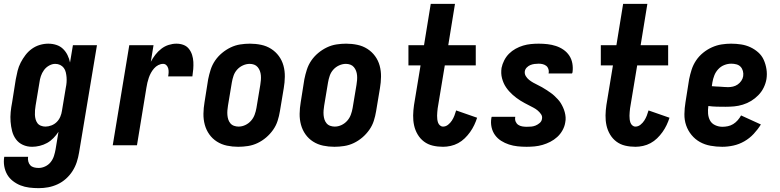

<svg xmlns="http://www.w3.org/2000/svg" viewBox="-32 -755 4052 998"><path d="M169 223Q144 223 120 220Q96 217 74.5 208.5Q53 200 34.5 185.5Q16 171 5 151.5Q-6 132 -10 108.5Q-14 85 -10 60H114Q112 72 115 84Q118 96 125.5 104Q133 112 144.5 115Q156 118 169 118Q186 118 203 110Q220 102 231.5 87.5Q243 73 248.5 55.5Q254 38 257 21L272 -70Q261 -53 246 -37.5Q231 -22 213 -12Q195 -2 174.5 3Q154 8 135 8Q109 8 87 -2Q65 -12 51 -31Q37 -50 31 -73.5Q25 -97 23 -122Q21 -147 23.5 -172.5Q26 -198 31 -223L50 -343Q54 -365 59.5 -387Q65 -409 75.5 -429.5Q86 -450 100.5 -469Q115 -488 134 -501.5Q153 -515 175 -521.5Q197 -528 219 -528Q241 -528 261 -521.5Q281 -515 295.5 -501Q310 -487 319 -468.5Q328 -450 332 -430L347 -520H472L379 38Q375 63 367 87.5Q359 112 345 134Q331 156 311 174Q291 192 267 203Q243 214 218.5 218.5Q194 223 169 223ZM204 -97Q219 -97 235 -103Q251 -109 263 -121Q275 -133 281.5 -148.5Q288 -164 290 -179L310 -299Q313 -313 314 -326.5Q315 -340 314 -353Q313 -366 310 -379Q307 -392 299.5 -402Q292 -412 280.5 -417.5Q269 -423 255 -423Q239 -423 223 -414Q207 -405 196.5 -390.5Q186 -376 180.5 -359.5Q175 -343 173 -326L153 -206Q151 -194 150 -182Q149 -170 149.5 -158Q150 -146 153 -135Q156 -124 162.5 -115Q169 -106 180.5 -101.5Q192 -97 204 -97Z M554 0 640 -520H766L752 -434Q762 -453 775.5 -470.5Q789 -488 806.5 -501.5Q824 -515 844.5 -521.5Q865 -528 885 -528Q905 -528 922 -521.5Q939 -515 950 -501Q961 -487 966.5 -469.5Q972 -452 973 -433.5Q974 -415 972.5 -396Q971 -377 968 -358H842Q844 -368 844.5 -378.5Q845 -389 842.5 -399Q840 -409 833 -416Q826 -423 816 -423Q803 -423 790.5 -416.5Q778 -410 768.5 -399Q759 -388 752.5 -376Q746 -364 741.5 -351Q737 -338 734 -325Q731 -312 729 -299L680 0Z M1206 8Q1176 8 1147.5 2Q1119 -4 1095.5 -19Q1072 -34 1056 -56.5Q1040 -79 1032.5 -106.5Q1025 -134 1025.5 -164Q1026 -194 1031 -223L1050 -343Q1055 -368 1063 -393Q1071 -418 1086 -440Q1101 -462 1122 -479.5Q1143 -497 1167 -508.5Q1191 -520 1216.5 -524Q1242 -528 1267 -528Q1297 -528 1325.5 -522Q1354 -516 1377.5 -501Q1401 -486 1417.5 -463.5Q1434 -441 1441.5 -413.5Q1449 -386 1448.5 -356Q1448 -326 1443 -297L1423 -177Q1419 -152 1411 -127Q1403 -102 1387.5 -80Q1372 -58 1351.5 -40.5Q1331 -23 1307 -11.5Q1283 0 1257 4Q1231 8 1206 8ZM1208 -97Q1226 -97 1243 -105Q1260 -113 1272.5 -127Q1285 -141 1291.5 -158.5Q1298 -176 1301 -194L1321 -314Q1323 -326 1324 -338.5Q1325 -351 1324 -363Q1323 -375 1319 -386Q1315 -397 1307.5 -406Q1300 -415 1289 -419Q1278 -423 1266 -423Q1248 -423 1230.5 -415Q1213 -407 1200.5 -393Q1188 -379 1182 -361.5Q1176 -344 1173 -326L1153 -206Q1151 -194 1150 -181.5Q1149 -169 1150 -157Q1151 -145 1154.5 -134Q1158 -123 1165.5 -114Q1173 -105 1184.5 -101Q1196 -97 1208 -97Z M1706 8Q1676 8 1647.5 2Q1619 -4 1595.5 -19Q1572 -34 1556 -56.5Q1540 -79 1532.5 -106.5Q1525 -134 1525.5 -164Q1526 -194 1531 -223L1550 -343Q1555 -368 1563 -393Q1571 -418 1586 -440Q1601 -462 1622 -479.5Q1643 -497 1667 -508.5Q1691 -520 1716.5 -524Q1742 -528 1767 -528Q1797 -528 1825.5 -522Q1854 -516 1877.5 -501Q1901 -486 1917.5 -463.5Q1934 -441 1941.5 -413.5Q1949 -386 1948.5 -356Q1948 -326 1943 -297L1923 -177Q1919 -152 1911 -127Q1903 -102 1887.5 -80Q1872 -58 1851.5 -40.5Q1831 -23 1807 -11.5Q1783 0 1757 4Q1731 8 1706 8ZM1708 -97Q1726 -97 1743 -105Q1760 -113 1772.5 -127Q1785 -141 1791.5 -158.5Q1798 -176 1801 -194L1821 -314Q1823 -326 1824 -338.5Q1825 -351 1824 -363Q1823 -375 1819 -386Q1815 -397 1807.5 -406Q1800 -415 1789 -419Q1778 -423 1766 -423Q1748 -423 1730.5 -415Q1713 -407 1700.5 -393Q1688 -379 1682 -361.5Q1676 -344 1673 -326L1653 -206Q1651 -194 1650 -181.5Q1649 -169 1650 -157Q1651 -145 1654.5 -134Q1658 -123 1665.5 -114Q1673 -105 1684.5 -101Q1696 -97 1708 -97Z M2271 8Q2243 8 2217.5 2Q2192 -4 2172 -19Q2152 -34 2139 -56Q2126 -78 2120.5 -103Q2115 -128 2115.5 -155Q2116 -182 2120 -209L2154 -415H2091V-520H2172L2207 -735H2333L2298 -520H2441V-415H2280L2243 -192Q2242 -182 2241 -172.5Q2240 -163 2240 -153.5Q2240 -144 2241 -135Q2242 -126 2245 -117.5Q2248 -109 2255 -103Q2262 -97 2271 -97Q2285 -97 2297 -106.5Q2309 -116 2317 -128.5Q2325 -141 2330 -154Q2335 -167 2339 -181L2448 -143Q2442 -124 2433 -105Q2424 -86 2411.5 -68.5Q2399 -51 2383.5 -36Q2368 -21 2349.5 -11Q2331 -1 2310.5 3.5Q2290 8 2271 8Z M2705 8Q2681 8 2658 5.5Q2635 3 2613.5 -4Q2592 -11 2573 -23Q2554 -35 2541 -53Q2528 -71 2523 -94Q2518 -117 2522 -141Q2522 -142 2522.5 -144Q2523 -146 2524 -148H2646V-145Q2644 -133 2648.5 -122.5Q2653 -112 2662 -106Q2671 -100 2682.5 -98Q2694 -96 2706 -96Q2718 -96 2729.5 -97Q2741 -98 2752 -102.5Q2763 -107 2773 -115.5Q2783 -124 2785 -136Q2788 -150 2780.5 -161Q2773 -172 2763 -180.5Q2753 -189 2741.5 -195Q2730 -201 2718.5 -207Q2707 -213 2695.5 -219Q2684 -225 2673 -232Q2662 -239 2652 -246.5Q2642 -254 2632.5 -262.5Q2623 -271 2614.5 -280.5Q2606 -290 2598.5 -301Q2591 -312 2586 -323.5Q2581 -335 2577.5 -348Q2574 -361 2573.5 -374.5Q2573 -388 2575 -402Q2579 -422 2589 -441.5Q2599 -461 2614 -476Q2629 -491 2648 -501.5Q2667 -512 2687 -518Q2707 -524 2727.5 -526Q2748 -528 2768 -528Q2791 -528 2813.5 -525.5Q2836 -523 2857.5 -516Q2879 -509 2897 -496.5Q2915 -484 2927 -466Q2939 -448 2943 -425.5Q2947 -403 2944 -380Q2943 -378 2943 -376.5Q2943 -375 2941 -373H2819L2820 -375Q2822 -386 2818.5 -396.5Q2815 -407 2807 -413Q2799 -419 2789 -421.5Q2779 -424 2768 -424Q2757 -424 2746 -422.5Q2735 -421 2725 -417Q2715 -413 2706.5 -404.5Q2698 -396 2696 -385Q2694 -371 2701 -359.5Q2708 -348 2718 -340Q2728 -332 2739.5 -325.5Q2751 -319 2762.5 -313.5Q2774 -308 2785.5 -301.5Q2797 -295 2807.5 -288Q2818 -281 2829 -273.5Q2840 -266 2849 -257.5Q2858 -249 2867 -239.5Q2876 -230 2882.5 -219.5Q2889 -209 2894.5 -197Q2900 -185 2903.5 -172Q2907 -159 2908 -145.5Q2909 -132 2906 -118Q2903 -98 2892 -78Q2881 -58 2864.5 -43Q2848 -28 2828.5 -18Q2809 -8 2788.5 -2Q2768 4 2747 6Q2726 8 2705 8Z M3271 8Q3243 8 3217.5 2Q3192 -4 3172 -19Q3152 -34 3139 -56Q3126 -78 3120.5 -103Q3115 -128 3115.5 -155Q3116 -182 3120 -209L3154 -415H3091V-520H3172L3207 -735H3333L3298 -520H3441V-415H3280L3243 -192Q3242 -182 3241 -172.5Q3240 -163 3240 -153.5Q3240 -144 3241 -135Q3242 -126 3245 -117.5Q3248 -109 3255 -103Q3262 -97 3271 -97Q3285 -97 3297 -106.5Q3309 -116 3317 -128.5Q3325 -141 3330 -154Q3335 -167 3339 -181L3448 -143Q3442 -124 3433 -105Q3424 -86 3411.5 -68.5Q3399 -51 3383.5 -36Q3368 -21 3349.5 -11Q3331 -1 3310.5 3.5Q3290 8 3271 8Z M3722 8Q3691 8 3661 2.5Q3631 -3 3606 -17Q3581 -31 3562.5 -53.5Q3544 -76 3534.5 -103.5Q3525 -131 3525.5 -162Q3526 -193 3531 -223L3550 -343Q3555 -368 3563 -393Q3571 -418 3586 -440.5Q3601 -463 3622.5 -480.5Q3644 -498 3668.5 -509Q3693 -520 3718 -524Q3743 -528 3768 -528Q3795 -528 3820.5 -524Q3846 -520 3868.5 -509.5Q3891 -499 3909.5 -482.5Q3928 -466 3938 -443.5Q3948 -421 3952 -395.5Q3956 -370 3952 -344Q3948 -321 3937.5 -299.5Q3927 -278 3910 -260.5Q3893 -243 3872.5 -230.5Q3852 -218 3829 -211Q3806 -204 3784 -202Q3762 -200 3739 -200Q3717 -200 3694.5 -200.5Q3672 -201 3650 -204Q3647 -184 3648.5 -164.5Q3650 -145 3658.5 -129Q3667 -113 3685 -104.5Q3703 -96 3723 -96Q3737 -96 3751.5 -99Q3766 -102 3779 -110Q3792 -118 3802.5 -130Q3813 -142 3820 -155L3923 -108Q3907 -82 3885.5 -59Q3864 -36 3837 -20.5Q3810 -5 3780.5 1.5Q3751 8 3722 8ZM3752 -302Q3765 -302 3778 -305Q3791 -308 3802 -315.5Q3813 -323 3821 -334.5Q3829 -346 3831 -359Q3833 -373 3829.5 -386Q3826 -399 3817.5 -408Q3809 -417 3796 -420.5Q3783 -424 3769 -424Q3751 -424 3733 -417Q3715 -410 3701.5 -395.5Q3688 -381 3681 -363Q3674 -345 3671 -327L3668 -307Q3678 -306 3688.5 -305.5Q3699 -305 3709.5 -304.5Q3720 -304 3730.5 -303Q3741 -302 3752 -302Z"/></svg>

Font: Iosevka Curly Extrabold
Style: Italic
Weight: 800
Italic angle: -9°
Monospace: yes
Designer: Belleve Invis
Foundry: Belleve Invis
Version: Version 22.1.2; ttfautohint (v1.8.4)